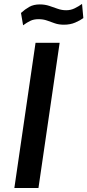

<svg xmlns="http://www.w3.org/2000/svg" viewBox="-20 -936 435 956"><path d="M51.5 0 157 -723H277L171.5 0ZM95 -810 84.5 -871.5Q104 -889.5 125.8 -901.8Q147.5 -914 178 -914Q203.5 -914 225.2 -906.8Q247 -899.5 267.5 -892.2Q288 -885 309.5 -885Q332.5 -885 352.2 -894.8Q372 -904.5 388.5 -916.5L395 -846Q379.5 -834.5 354.8 -823.8Q330 -813 298.5 -813Q272.5 -813 252.8 -820Q233 -827 214 -833.8Q195 -840.5 172 -840.5Q148 -840.5 131 -832.2Q114 -824 95 -810Z"/></svg>

Font: Public Sans SemiBold
Style: Italic
Weight: 600
Italic angle: -8°
Designer: The Public Sans project authors (U.S. Web Design System). Libre Franklin designed by Pablo Impallari and Rodrigo Fuenzal
Version: Version 1.007; ttfautohint (v1.8.1) -l 8 -r 50 -G 200 -x 14 